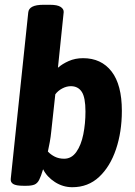

<svg xmlns="http://www.w3.org/2000/svg" viewBox="-20 -774 562 802"><path d="M282 8Q243 8 209.5 -13.5Q176 -35 160 -67Q151 -37 143.5 -22.5Q136 -8 124 -3Q112 2 90 2H78Q47 2 35 -5.5Q23 -13 25 -28L98 -722Q101 -754 161 -754H189Q220 -754 233.5 -745Q247 -736 246 -723L222 -491Q240 -507 267 -519Q294 -531 327 -531Q403 -531 446 -475.5Q489 -420 489 -311Q489 -223 464.5 -150.5Q440 -78 394 -35Q348 8 282 8ZM248 -111Q279 -111 299 -139.5Q319 -168 328 -213Q337 -258 337 -308Q337 -367 321.5 -390.5Q306 -414 276 -414Q258 -414 240 -404.5Q222 -395 211 -380L194 -224Q192 -203 188 -181Q184 -159 180 -141Q192 -128 209 -119.5Q226 -111 248 -111Z"/></svg>

Font: Asap Semi Condensed Semi Condensed Regular
Style: Bold Italic
Weight: 700
Width: 4
Italic angle: -6°
Designer: Pablo Cosgaya
Foundry: Omnibus-Type
Version: Version 3.001; ttfautohint (v1.8.4.7-5d5b)